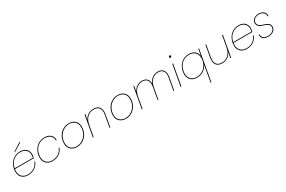

<svg xmlns="http://www.w3.org/2000/svg" viewBox="177 -2389 6400 4292"><g transform="rotate(-30 3376.5 -243.0)"><path d="M68 -261H565C570 -279 571 -289 576 -315C596 -428 534 -547 369 -547C219 -547 91 -444 60 -270C29 -96 121 7 271 7C411 7 515 -72 553 -183H533C497 -76 394 -11 274 -11C151 -11 48 -90 79 -267L81 -275C112 -451 243 -529 366 -529C486 -529 592 -453 552 -279H72ZM266 -606 263 -586 473 -716 477 -740Z M688 -270C657 -96 749 7 899 7C1039 7 1143 -72 1181 -183H1161C1125 -76 1022 -11 902 -11C778 -11 676 -91 708 -270C740 -449 870 -529 994 -529C1114 -529 1193 -464 1191 -357H1211C1213 -468 1137 -547 997 -547C847 -547 719 -444 688 -270Z M1532 7C1710 7 1848 -141 1848 -333C1848 -469 1759 -547 1628 -547C1443 -547 1311 -392 1311 -207C1311 -72 1401 7 1532 7ZM1535 -11C1426 -11 1331 -73 1331 -209C1331 -382 1460 -529 1625 -529C1734 -529 1828 -468 1828 -332C1828 -152 1698 -14 1535 -11Z M1940 0H1960L2056 -540H2036ZM2370 0H2389L2445 -315C2474 -482 2388 -552 2270 -552C2152 -552 2044 -484 2012 -340L2011 -287C2041 -456 2144 -534 2267 -534C2386 -534 2452 -461 2426 -317Z M2793 7C2971 7 3109 -141 3109 -333C3109 -469 3020 -547 2889 -547C2704 -547 2572 -392 2572 -207C2572 -72 2662 7 2793 7ZM2796 -11C2687 -11 2592 -73 2592 -209C2592 -382 2721 -529 2886 -529C2995 -529 3089 -468 3089 -332C3089 -152 2959 -14 2796 -11Z M3201 0H3221L3317 -540H3297ZM3611 0H3630L3686 -315C3715 -482 3634 -552 3522 -552C3410 -552 3304 -485 3269 -327L3271 -282C3301 -452 3402 -534 3519 -534C3632 -534 3693 -461 3667 -317ZM4020 0H4039L4095 -315C4124 -482 4043 -552 3931 -552C3818 -552 3711 -485 3676 -327L3680 -282C3710 -452 3812 -534 3928 -534C4041 -534 4102 -461 4076 -317Z M4204 0H4224L4320 -540H4300ZM4334 -678C4348 -678 4362 -688 4365 -705C4368 -722 4357 -732 4343 -732C4329 -732 4316 -722 4313 -705C4310 -688 4320 -678 4334 -678Z M4417 -270C4387 -98 4476 7 4631 7C4760 7 4861 -69 4905 -165L4832 254H4851L4991 -540H4972L4943 -375C4931 -471 4858 -547 4729 -547C4574 -547 4447 -442 4417 -270ZM4924 -270C4896 -114 4775 -11 4634 -11C4486 -11 4409 -109 4437 -270C4465 -431 4578 -529 4726 -529C4867 -529 4952 -426 4924 -270Z M5605 -540H5585L5489 0H5509ZM5175 -540H5156L5100 -227C5071 -60 5158 10 5276 10C5393 10 5502 -58 5532 -202L5534 -255C5505 -86 5402 -8 5279 -8C5160 -8 5094 -81 5119 -225Z M5710 -261H6207C6212 -279 6213 -289 6218 -315C6238 -428 6176 -547 6011 -547C5861 -547 5733 -444 5702 -270C5671 -96 5763 7 5913 7C6053 7 6157 -72 6195 -183H6175C6139 -76 6036 -11 5916 -11C5793 -11 5690 -90 5721 -267L5723 -275C5754 -451 5885 -529 6008 -529C6128 -529 6234 -453 6194 -279H5714Z M6466 7C6579 7 6659 -49 6659 -141C6659 -313 6370 -243 6370 -405C6370 -482 6441 -529 6529 -529C6616 -529 6689 -477 6677 -392H6697C6710 -486 6632 -547 6532 -547C6431 -547 6350 -490 6350 -405C6350 -226 6639 -294 6639 -141C6639 -69 6577 -11 6467 -11C6364 -11 6313 -60 6319 -138H6299C6293 -37 6364 7 6466 7Z"/></g></svg>

Font: Poppins Devanagari Thin
Style: Italic
Weight: 100
Italic angle: -10°
Designer: Ninad Kale (Devanagari), Jonny Pinhorn (Latin)
Foundry: Indian Type Foundry
Version: 4.005